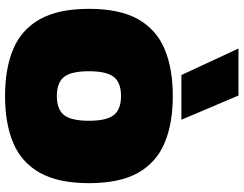

<svg xmlns="http://www.w3.org/2000/svg" viewBox="-122 -832 964 760"><g transform="rotate(90 360.0 -452.0)"><path d="M277 -688 172 -914H358L454 -688ZM360 10Q251 10 174 -22.5Q97 -55 56 -128Q15 -201 15 -322Q15 -444 56 -516.5Q97 -589 174 -621.5Q251 -654 360 -654Q469 -654 546 -621.5Q623 -589 664 -516.5Q705 -444 705 -322Q705 -201 664 -128Q623 -55 546 -22.5Q469 10 360 10ZM360 -195Q413 -195 435.5 -223.5Q458 -252 458 -322Q458 -392 435.5 -420.5Q413 -449 360 -449Q307 -449 284.5 -420.5Q262 -392 262 -322Q262 -252 284.5 -223.5Q307 -195 360 -195Z"/></g></svg>

Font: Boz Display
Style: Regular
Weight: 900
Version: Version 2.000; ttfautohint (v1.8.3)